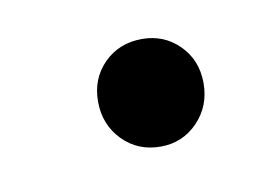

<svg xmlns="http://www.w3.org/2000/svg" viewBox="-31 -437 250 181"><g transform="rotate(-10 94.5 -346.5)"><path d="M112 -295Q90 -295 75.5 -310Q61 -325 61 -347Q61 -369 75.5 -383.5Q90 -398 112 -398Q133 -398 147.5 -383.5Q162 -369 162 -347Q162 -325 147.5 -310Q133 -295 112 -295Z"/></g></svg>

Font: DM Sans Light
Style: Italic
Weight: 300
Italic angle: -10°
Designer: Colophon Foundry, Jonny Pinhorn
Foundry: Colophon Foundry
Version: Version 4.004;gftools[0.9.30]